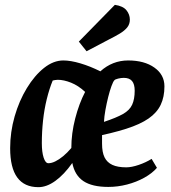

<svg xmlns="http://www.w3.org/2000/svg" viewBox="-20 -763 706 794"><path d="M139 11Q22 11 22 -150Q22 -217 40.5 -281.5Q59 -346 91 -398.5Q123 -451 162 -482Q201 -513 242 -513Q272 -513 312.5 -501Q353 -489 395 -468Q445 -513 510 -513Q577 -513 618.5 -483.5Q660 -454 660 -406Q660 -362 644.5 -329.5Q629 -297 594.5 -273Q560 -249 502 -230.5Q444 -212 358 -195L402 -230V-169Q402 -133 412.5 -112Q423 -91 445 -81Q467 -71 502 -71Q524 -71 553.5 -81Q583 -91 607 -106L629 -69Q609 -46 576.5 -28Q544 -10 505.5 0Q467 10 428 10Q361 10 325 -14Q289 -38 279 -89Q245 -41 209 -15Q173 11 139 11ZM180 -88Q193 -88 208.5 -95.5Q224 -103 241 -117Q258 -131 275 -151Q275 -211 291 -273Q307 -335 332 -383Q304 -409 274 -421Q244 -433 219 -433Q213 -433 208 -432Q203 -431 198 -430Q184 -396 173.5 -353.5Q163 -311 158 -264.5Q153 -218 153 -171Q153 -134 160.5 -111Q168 -88 180 -88ZM410 -259Q461 -276 488.5 -291.5Q516 -307 526.5 -330Q537 -353 537 -388Q537 -415 526 -428Q515 -441 492 -441Q481 -441 468.5 -438Q456 -435 453 -431Q448 -426 441 -407Q434 -388 427.5 -362Q421 -336 416 -308.5Q411 -281 410 -259ZM338 -551 306 -591 455 -743Q489 -738 503 -720.5Q517 -703 517 -682Q517 -663 506 -649.5Q495 -636 476 -624.5Q457 -613 431 -600Z"/></svg>

Font: Faustina
Style: Bold Italic
Weight: 700
Italic angle: -8°
Designer: Alfonso Garcia
Foundry: http://www.omnibus-type.com
Version: Version 1.200